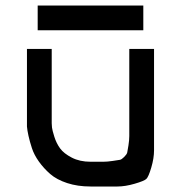

<svg xmlns="http://www.w3.org/2000/svg" viewBox="-20 -678 658 698"><path d="M117 -568V-658H501V-568ZM309 0Q262 0 224 -12.5Q186 -25 162.5 -45.5Q139 -66 121.5 -90.5Q104 -115 96 -139.5Q88 -164 83.5 -184.5Q79 -205 78 -218V-230V-500H168V-230Q168 -224 169 -214.5Q170 -205 177.5 -181Q185 -157 198.5 -138.5Q212 -120 241 -105Q270 -90 309 -90Q342 -90 356 -90Q370 -90 390 -93Q410 -96 416 -97Q422 -98 431.5 -107.5Q441 -117 442.5 -123.5Q444 -130 447 -149.5Q450 -169 450 -183.5Q450 -198 450 -230V-500H540V-230Q540 -160 540 -131.5Q540 -103 530 -69Q520 -35 512 -27.5Q504 -20 469.5 -10Q435 0 407 0Q379 0 309 0Z"/></svg>

Font: Hermit
Style: Regular
Weight: 400
Designer: Pablo Caro
Version: Version 2.000;PS 002.000;hotconv 1.0.88;makeotf.lib2.5.64775